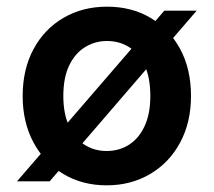

<svg xmlns="http://www.w3.org/2000/svg" viewBox="-20 -544 641 576"><path d="M31 0 473 -512H570L129 0ZM300 12Q227 12 170 -22Q113 -56 80.5 -116.5Q48 -177 48 -256Q48 -336 80.5 -396.5Q113 -457 170.5 -490.5Q228 -524 301 -524Q375 -524 431.5 -490.5Q488 -457 520.5 -397Q553 -337 553 -256Q553 -177 520.5 -116.5Q488 -56 430.5 -22Q373 12 300 12ZM300 -91Q337 -91 366.5 -109.5Q396 -128 413.5 -165Q431 -202 431 -256Q431 -311 414 -347.5Q397 -384 367.5 -402.5Q338 -421 301 -421Q265 -421 235 -402.5Q205 -384 187.5 -347.5Q170 -311 170 -256Q170 -202 187.5 -165Q205 -128 234 -109.5Q263 -91 300 -91Z"/></svg>

Font: DM Sans 12pt SemiBold
Style: Regular
Weight: 600
Version: Version 4.004;gftools[0.9.30]